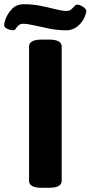

<svg xmlns="http://www.w3.org/2000/svg" viewBox="-55 -890 430 912"><path d="M143 2Q83 2 83 -31V-669Q83 -702 143 -702H178Q238 -702 238 -669V-31Q238 2 178 2ZM7 -746Q3 -746 -7.5 -748.5Q-18 -751 -26.5 -756.5Q-35 -762 -35 -770Q-35 -778 -32.5 -787Q-30 -796 -28 -802Q-14 -833 6 -851.5Q26 -870 59 -870Q101 -870 139.5 -862Q178 -854 209.5 -846Q241 -838 261 -838Q275 -838 283.5 -845.5Q292 -853 298.5 -860.5Q305 -868 312 -868Q323 -868 339 -858Q355 -848 355 -837Q355 -833 352.5 -825Q350 -817 347 -809Q335 -782 312 -764Q289 -746 261 -746Q219 -746 179.5 -754Q140 -762 107.5 -769.5Q75 -777 55 -777Q41 -777 33 -769.5Q25 -762 20 -754Q15 -746 7 -746Z"/></svg>

Font: Asap Expanded
Style: Bold
Weight: 700
Width: 7
Designer: Pablo Cosgaya
Foundry: Omnibus-Type
Version: Version 3.001; ttfautohint (v1.8.4.7-5d5b)